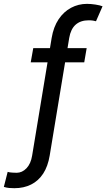

<svg xmlns="http://www.w3.org/2000/svg" viewBox="-85 -780 556 1004"><path d="M368.2 -528.3 355.5 -454.1H255.4L174.8 33.7Q165.5 89.8 140.9 127.7Q116.2 165.5 77.9 184.8Q39.6 204.1 -9.8 204.1Q-24.9 204.1 -37.8 202.9Q-50.8 201.7 -64.9 197.3L-44.9 118.7Q-37.1 121.6 -20.8 122.6Q-4.4 123.5 2 123.5Q30.8 123.5 53.5 99.9Q76.2 76.2 83 33.7L163.6 -454.1H75.7L88.9 -528.3H176.3L185.1 -581.5Q194.8 -639.2 221.4 -679Q248 -718.8 286.6 -739.3Q325.2 -759.8 370.1 -759.8Q390.6 -759.8 414.3 -756.1Q438 -752.4 451.2 -747.1L417 -668.9Q410.6 -670.9 400.9 -672.4Q391.1 -673.8 378.4 -673.8Q336.4 -673.8 310.5 -650.9Q284.7 -627.9 276.9 -581.5L268.1 -528.3Z"/></svg>

Font: Inter 16pt
Style: Italic
Weight: 400
Italic angle: -9.3988°
Version: Version 4.001;git-66647c0bb